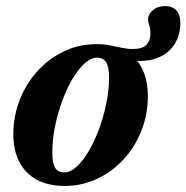

<svg xmlns="http://www.w3.org/2000/svg" viewBox="-20 -600 614 633"><path d="M191.5 -31.5Q211.5 -31.5 232.5 -50.5Q253.5 -69.5 272.5 -101.8Q291.5 -134 306.5 -174.5Q321.5 -215 330.5 -258.8Q339.5 -302.5 339.5 -343.5Q339.5 -380.5 329.8 -395.2Q320 -410 300 -410Q280 -410 259 -391Q238 -372 219 -339.8Q200 -307.5 185 -266.8Q170 -226 161.2 -182.5Q152.5 -139 152.5 -98Q152.5 -61 162.2 -46.2Q172 -31.5 191.5 -31.5ZM467.5 -284.5Q467.5 -223 446.2 -169.2Q425 -115.5 387.2 -74.5Q349.5 -33.5 299.8 -10.2Q250 13 193.5 13Q138.5 13 100.8 -7.8Q63 -28.5 43.5 -66.8Q24 -105 24 -157Q24 -218 45.5 -272Q67 -326 104.8 -367Q142.5 -408 192 -431.2Q241.5 -454.5 298.5 -454.5Q322.5 -454.5 342.5 -450.5Q362.5 -446.5 381 -442.5Q399.5 -438.5 418 -438.5Q450.5 -438.5 463.2 -452.8Q476 -467 476 -489.5Q476 -505.5 472 -517Q468 -528.5 468 -535Q468 -553 484 -566.5Q500 -580 524.5 -580Q548.5 -580 561.5 -565.5Q574.5 -551 574.5 -526Q574.5 -484.5 555.8 -454.8Q537 -425 502.8 -410.5Q468.5 -396 421.5 -400L422 -409.5Q444.5 -389 456 -356.5Q467.5 -324 467.5 -284.5Z"/></svg>

Font: Newsreader 24pt
Style: Bold Italic
Weight: 700
Italic angle: -17°
Designer: Hugues Gentile
Foundry: Production Type
Version: Version 1.003